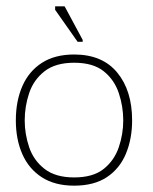

<svg xmlns="http://www.w3.org/2000/svg" viewBox="-20 -576 482 606"><path d="M214 10Q153 10 112 -16.5Q71 -43 50.5 -89.5Q30 -136 30 -196Q30 -257 50.5 -304Q71 -351 112 -377.5Q153 -404 214 -404Q303 -404 350 -347Q397 -290 397 -196Q397 -138 377.5 -91Q358 -44 317.5 -17Q277 10 214 10ZM214 -16Q274 -16 307.5 -43Q341 -70 355 -111.5Q369 -153 369 -196Q369 -240 355 -282Q341 -324 307.5 -351Q274 -378 214 -378Q155 -378 120.5 -351Q86 -324 72 -282Q58 -240 58 -196Q58 -153 72 -111.5Q86 -70 120.5 -43Q155 -16 214 -16ZM225 -444 154 -545V-556H184L241 -450V-444Z"/></svg>

Font: Darker Grotesque Light
Style: Regular
Weight: 300
Designer: Gabriel Lam
Foundry: TypeRant
Version: Version 1.000;gftools[0.9.28]